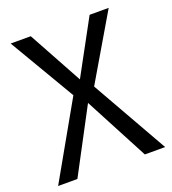

<svg xmlns="http://www.w3.org/2000/svg" viewBox="-127 -784 788 880"><g transform="rotate(-20 267.0 -344.0)"><path d="M317 -372 528 0H429L265 -311L100 0H6L214 -367L25 -688H123L267 -425L410 -688H503Z"/></g></svg>

Font: FiraGO Book
Style: Regular
Weight: 350
Designer: bBox Type
Foundry: bBox Type GmbH
Version: Version 1.001;PS 001.001;hotconv 1.0.88;makeotf.lib2.5.64775